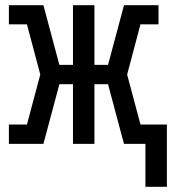

<svg xmlns="http://www.w3.org/2000/svg" viewBox="-20 -550 658 734"><path d="M618 164H536V0H454L393 -228H341V0H259V-228H207L146 0H14V-74H83L134 -265L83 -457H14V-530H146L207 -302H259V-530H341V-302H393L454 -530H586V-457H517L466 -265L517 -74H618Z"/></svg>

Font: Iosevka Curly Slab Extended
Style: Regular
Weight: 400
Width: 7
Monospace: yes
Designer: Belleve Invis
Foundry: Belleve Invis
Version: Version 11.1.0; ttfautohint (v1.8.3)